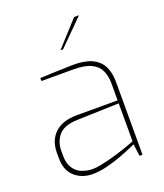

<svg xmlns="http://www.w3.org/2000/svg" viewBox="-141 -859 822 960"><g transform="rotate(-20 270.0 -379.0)"><path d="M187 6Q130 6 92 -28Q54 -62 54 -126V-157Q54 -221 94.5 -259.5Q135 -298 213 -298H429V-387Q429 -427 415.5 -456.5Q402 -486 368.5 -502.5Q335 -519 274 -519H104V-535Q135 -536 178 -538Q221 -540 276 -541Q340 -542 379 -524Q418 -506 435.5 -471.5Q453 -437 453 -387V0H437L429 -64Q428 -64 404.5 -53.5Q381 -43 344 -29Q307 -15 265.5 -4.5Q224 6 187 6ZM187 -18Q211 -17 242.5 -23.5Q274 -30 306.5 -39Q339 -48 367 -57.5Q395 -67 412 -73.5Q429 -80 429 -80V-282L207 -275Q136 -273 107 -239.5Q78 -206 78 -157V-131Q78 -89 95 -64Q112 -39 137.5 -29Q163 -19 187 -18ZM246 -631 367 -764H393L260 -631Z"/></g></svg>

Font: Exo Thin Thin
Style: Regular
Weight: 250
Version: Version 2.000